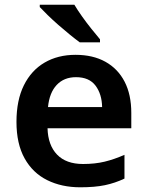

<svg xmlns="http://www.w3.org/2000/svg" viewBox="-20 -786 626 816"><path d="M301 -553Q375 -553 428 -523.5Q481 -494 509.5 -439Q538 -384 538 -306V-241H182Q184 -169 222.5 -129Q261 -89 333 -89Q384 -89 425 -99Q466 -109 509 -128V-27Q469 -8 426 1Q383 10 321 10Q242 10 180.5 -20.5Q119 -51 84.5 -113Q50 -175 50 -268Q50 -360 81.5 -423.5Q113 -487 169.5 -520Q226 -553 301 -553ZM303 -458Q252 -458 221 -425Q190 -392 184 -331H414Q413 -386 386 -422Q359 -458 303 -458ZM296 -766Q309 -744 328.5 -716.5Q348 -689 368.5 -663.5Q389 -638 405 -619V-606H319Q300 -620 276 -639.5Q252 -659 227.5 -680.5Q203 -702 182.5 -722Q162 -742 149 -756V-766Z"/></svg>

Font: Noto Sans Syriac Eastern SemiBold
Style: Regular
Weight: 600
Designer: Patrick Giasson and the Monotype Design Team
Foundry: Monotype Imaging Inc.
Version: Version 3.001